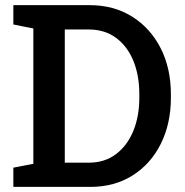

<svg xmlns="http://www.w3.org/2000/svg" viewBox="-20 -731 722 751"><path d="M32.2 0V-75.2L110.4 -90.3V-619.6L32.2 -635.3V-710.9H110.4H330.1Q425.3 -710.9 496.8 -666Q568.4 -621.1 608.4 -542.5Q648.4 -463.9 648.4 -362.3V-348.1Q648.4 -248 609.4 -169.2Q570.3 -90.3 499.3 -45.2Q428.2 0 333.5 0ZM233.4 -94.7H327.1Q389.6 -94.7 433.8 -128.2Q478 -161.6 501.5 -219Q524.9 -276.4 524.9 -348.1V-362.8Q524.9 -436.5 501.5 -493.4Q478 -550.3 433.8 -583Q389.6 -615.7 327.1 -615.7H233.4Z"/></svg>

Font: Roboto Slab LO Medium
Style: Regular
Weight: 500
Designer: Google
Version: Version 2.000